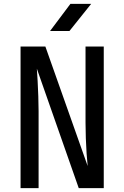

<svg xmlns="http://www.w3.org/2000/svg" viewBox="-20 -970 640 990"><path d="M86 0V-730H214L432 -114Q429 -140 426.5 -178.5Q424 -217 422.5 -258.5Q421 -300 421 -337V-730H515V0H386L170 -616Q172 -590 174 -552.5Q176 -515 177.5 -474Q179 -433 179 -397V0ZM238 -810 343 -950H450L338 -810Z"/></svg>

Font: JetBrains Mono NL Medium
Style: Regular
Weight: 500
Monospace: yes
Designer: Philipp Nurullin, Konstantin Bulenkov
Foundry: JetBrains
Version: Version 2.305; ttfautohint (v1.8.4.7-5d5b)